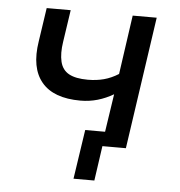

<svg xmlns="http://www.w3.org/2000/svg" viewBox="-48 -547 679 725"><g transform="rotate(5 291.5 -184.5)"><path d="M336 132H257L285 -55H429L420 0H355ZM352 0 382 -199Q353 -182 322 -173Q291 -164 257 -164Q155 -164 110 -218Q65 -272 81 -373L100 -501H191L173 -380Q166 -335 173.5 -304Q181 -273 206.5 -259Q232 -245 278 -245Q311 -245 339 -252.5Q367 -260 394 -277L426 -501H517L444 0Z"/></g></svg>

Font: Nunitoga
Style: Medium Italic
Weight: 500
Italic angle: -9°
Designer: Vernon Adams
Foundry: Vernon Adams
Version: Version 1.0